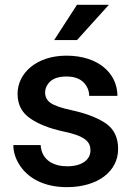

<svg xmlns="http://www.w3.org/2000/svg" viewBox="-20 -770 555 800"><path d="M356.9 -143.1C356.9 -105.5 322.8 -77.1 259.8 -77.1C207 -77.1 153.3 -100.1 149.4 -165.5H35.6C35.6 -136.7 44.4 -109.4 61.5 -82.5C95.7 -28.8 162.1 9.8 258.3 9.8C388.2 9.8 472.2 -56.2 472.2 -149.4C472.2 -196.8 455.1 -232.4 420.4 -256.3C385.7 -279.8 337.9 -297.9 277.3 -311C234.4 -320.3 205.6 -330.6 190.4 -341.3C175.3 -352.1 168 -366.2 168 -383.8C168 -401.9 175.3 -417.5 189.9 -431.2C204.6 -444.3 227.1 -451.2 256.8 -451.2C288.6 -451.2 312 -442.9 328.1 -426.8C343.8 -410.6 351.6 -391.6 351.6 -370.6H469.2C469.2 -464.8 389.2 -538.1 256.8 -538.1C130.9 -538.1 53.2 -464.4 53.2 -378.9C53.2 -334.5 70.8 -300.8 105.5 -276.9C140.1 -252.9 186 -234.9 242.2 -222.7C337.9 -203.1 356.9 -177.7 356.9 -143.1ZM300.8 -603 433.6 -750H300.8L205.6 -603Z"/></svg>

Font: Vazirmatn Medium
Style: Regular
Weight: 500
Designer: Saber Rastikerdar
Foundry: Saber Rastikerdar
Version: Version 33.003